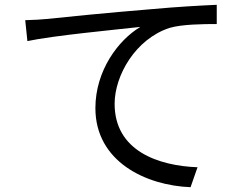

<svg xmlns="http://www.w3.org/2000/svg" viewBox="-20 -748 1040 799"><path d="M85 -664 94 -577C202 -600 457 -624 564 -636C472 -581 377 -454 377 -298C377 -75 588 24 773 31L802 -52C639 -58 457 -120 457 -316C457 -434 544 -586 686 -632C737 -647 825 -648 882 -648V-728C815 -725 721 -720 612 -710C428 -695 239 -676 174 -669C155 -667 123 -665 85 -664Z"/></svg>

Font: Source Han Sans KR
Style: Regular
Weight: 400
Designer: Ryoko NISHIZUKA 西塚涼子 (kana, bopomofo & ideographs); Paul D. Hunt (Latin, Greek & Cyrillic); Sandoll Communications 산돌커뮤니
Foundry: Adobe
Version: Version 2.004;hotconv 1.0.118;makeotfexe 2.5.65603